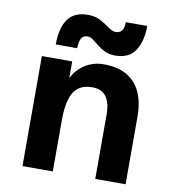

<svg xmlns="http://www.w3.org/2000/svg" viewBox="-82 -801 787 873"><g transform="rotate(10 312.0 -364.5)"><path d="M80 0V-508H220V-430Q228 -448 242 -464.5Q256 -481 274.5 -493.5Q293 -506 316 -513Q339 -520 364 -520Q431 -520 473.5 -494Q516 -468 536 -421.5Q556 -375 556 -315V0H416V-296Q416 -352 395 -380Q374 -408 331 -408Q290 -408 265.5 -388.5Q241 -369 230.5 -331Q220 -293 220 -239V0ZM270 -632Q248 -632 240 -615.5Q232 -599 232 -571H133Q133 -647 162 -688Q191 -729 255 -729Q289 -729 313.5 -715.5Q338 -702 357 -688Q376 -674 391 -674Q409 -674 419 -686Q429 -698 429 -726H528Q528 -655 499.5 -611.5Q471 -568 406 -568Q380 -568 360 -577.5Q340 -587 324 -600Q308 -613 295 -622.5Q282 -632 270 -632Z"/></g></svg>

Font: Inclusive Sans
Style: Bold
Weight: 700
Designer: Olivia King
Foundry: Olivia King
Version: Version 2.004